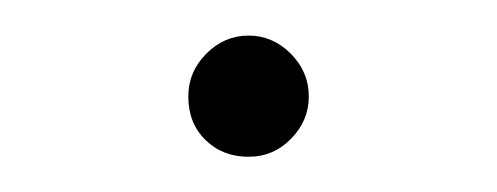

<svg xmlns="http://www.w3.org/2000/svg" viewBox="-20 -89 282 109"><path d="M86.9 -34.2Q86.9 -48.3 97.2 -58.6Q107.4 -68.8 121.1 -68.8Q134.8 -68.8 145 -58.6Q155.3 -48.3 155.3 -34.2Q155.3 -20.5 145.3 -10.3Q135.3 0 121.1 0Q106.4 0 96.7 -9.5Q86.9 -19 86.9 -34.2Z"/></svg>

Font: Vazirmatn UI NL Thin
Style: Regular
Weight: 100
Designer: Saber Rastikerdar
Foundry: Saber Rastikerdar
Version: Version 33.003